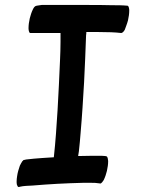

<svg xmlns="http://www.w3.org/2000/svg" viewBox="-20 -751 581 774"><path d="M496 -669C499 -682 501 -696 501 -709C501 -713 500 -727 494 -728C473 -730 452 -730 431 -730C398 -731 364 -731 331 -731H148L128 -728C120 -727 116 -720 113 -714C107 -702 103 -689 100 -677C97 -664 95 -650 95 -637C95 -634 96 -618 102 -618H224V-582C224 -558 223 -533 222 -509C219 -441 216 -373 212 -306C208 -243 204 -180 197 -117L150 -114C128 -112 106 -111 85 -108C81 -107 78 -106 75 -106C73 -104 72 -102 70 -101C66 -95 63 -89 60 -83C55 -69 51 -55 49 -41C48 -34 47 -27 47 -20C47 -16 47 -11 48 -7L51 0C52 2 54 3 56 3C57 3 58 3 59 2C76 -2 94 -2 111 -3C145 -6 178 -8 211 -10C246 -12 280 -13 314 -14H347C358 -14 368 -14 379 -12C381 -12 382 -12 383 -11C390 -11 395 -21 398 -25C404 -37 408 -50 411 -62C414 -75 416 -89 416 -102C415 -107 415 -119 409 -121C402 -123 395 -122 389 -123H353C333 -123 314 -122 295 -122L298 -141C301 -166 303 -191 305 -216C311 -284 315 -352 319 -420C322 -483 325 -546 327 -609C328 -613 328 -618 328 -622C361 -622 395 -622 428 -621C441 -620 455 -620 468 -618C475 -618 480 -626 483 -631C483 -632 493 -656 496 -669Z"/></svg>

Font: Petaluma Script
Style: Regular
Weight: 400
Designer: Daniel Spreadbury
Foundry: Steinberg Media Technologies GmbH
Version: Version 1.10